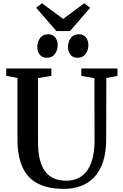

<svg xmlns="http://www.w3.org/2000/svg" viewBox="-20 -1170 765 1198"><path d="M379.5 8.5Q281.5 8.5 217 -24.2Q152.5 -57 120.8 -125.8Q89 -194.5 89 -302.5V-683.5L19 -696.5V-743H300.5V-696.5L217 -683V-289Q217 -221 228.8 -174Q240.5 -127 263.5 -98Q286.5 -69 319 -55.8Q351.5 -42.5 393 -42.5Q451 -42.5 490.5 -71.8Q530 -101 550 -157Q570 -213 570 -293L569 -682.5L487.5 -696.5V-743H713V-696.5L643.5 -683.5L642.5 -298.5Q642 -217 622.5 -159Q603 -101 567.5 -64Q532 -27 484.2 -9.2Q436.5 8.5 379.5 8.5ZM272 -809.5Q243 -809.5 227.8 -829.2Q212.5 -849 212.5 -877Q212.5 -908.5 230 -932.2Q247.5 -956 279.5 -956H280.5Q310 -956 325 -936.2Q340 -916.5 340 -888.5Q340 -857.5 322.8 -833.5Q305.5 -809.5 273 -809.5ZM463.5 -809.5Q434.5 -809.5 419.2 -829.2Q404 -849 404 -877Q404 -908.5 421.5 -932.2Q439 -956 471.5 -956H472.5Q501.5 -956 516.5 -936.2Q531.5 -916.5 531.5 -888.5Q531.5 -857.5 514.2 -833.5Q497 -809.5 464.5 -809.5ZM332 -976 205.5 -1122 242 -1149.5 374 -1052 506 -1149.5 542.5 -1121.5 416.5 -976Z"/></svg>

Font: Merriweather 48pt SemiBold
Style: Regular
Weight: 600
Version: Version 2.100